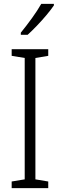

<svg xmlns="http://www.w3.org/2000/svg" viewBox="-20 -967 309 987"><path d="M228 0H40V-34L107 -45V-669L40 -680V-714H228V-680L162 -669V-45L228 -34ZM257 -939Q242 -917 218.5 -889Q195 -861 169 -834Q143 -807 122 -788H87V-799Q117 -836 144.5 -874Q172 -912 192 -947H257Z"/></svg>

Font: Noto Sans Myanmar UI Condensed Light
Style: Regular
Weight: 300
Width: 3
Designer: Monotype Design Team
Foundry: Monotype Imaging Inc.
Version: Version 2.103; ttfautohint (v1.8.4.7-5d5b)